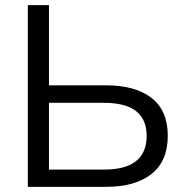

<svg xmlns="http://www.w3.org/2000/svg" viewBox="-20 -725 717 745"><path d="M88 0V-705H170V-394H391Q505 -394 568 -345Q631 -296 631 -198Q631 -100 568 -50Q505 0 391 0ZM170 -67H384Q549 -67 549 -198Q549 -326 384 -326H170Z"/></svg>

Font: Mulish
Style: Regular
Weight: 400
Designer: Vernon Adams
Foundry: Vernon Adams
Version: Version 3.603; ttfautohint (v1.8.3)